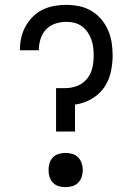

<svg xmlns="http://www.w3.org/2000/svg" viewBox="-20 -763 540 791"><path d="M211 -221V-400H250Q275 -400 299 -409.5Q323 -419 339 -439Q355 -459 360.5 -484Q366 -509 366 -534Q366 -551 364 -568Q362 -585 356 -601Q350 -617 340.5 -631Q331 -645 317 -655Q303 -665 286.5 -669Q270 -673 253 -673Q230 -673 207.5 -665.5Q185 -658 169.5 -641.5Q154 -625 147 -602.5Q140 -580 140 -557Q140 -557 140 -557Q140 -557 140 -556H62Q62 -557 62 -557Q62 -557 62 -558Q62 -583 67.5 -607.5Q73 -632 85 -654Q97 -676 115 -694Q133 -712 155.5 -723Q178 -734 203 -738.5Q228 -743 253 -743Q279 -743 306 -737.5Q333 -732 356 -718.5Q379 -705 396.5 -684.5Q414 -664 425 -639Q436 -614 440 -587.5Q444 -561 444 -534Q444 -499 436 -464Q428 -429 407.5 -400.5Q387 -372 355.5 -354.5Q324 -337 289 -332V-221ZM250 8Q236 8 222 4Q208 0 198 -10.5Q188 -21 184 -34.5Q180 -48 180 -63Q180 -77 184 -90.5Q188 -104 198 -114.5Q208 -125 222 -129Q236 -133 250 -133Q264 -133 278 -129Q292 -125 302 -114.5Q312 -104 316.5 -90.5Q321 -77 321 -63Q321 -48 316.5 -34.5Q312 -21 302 -10.5Q292 0 278 4Q264 8 250 8Z"/></svg>

Font: Zed Mono
Style: Regular
Weight: 400
Monospace: yes
Designer: Belleve Invis
Foundry: Belleve Invis
Version: Version 1.0.0; ttfautohint (v1.8.4)